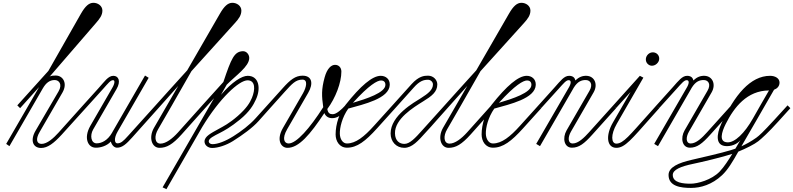

<svg xmlns="http://www.w3.org/2000/svg" viewBox="-20 -1039 5639 1365"><path d="M272 13C319 13 363 -21 419 -82L590 -271L570 -290L396 -96C361 -57 315 -16 276 -16C241 -16 231 -48 262 -101L424 -381C462 -447 428 -502 376 -502C368 -502 340 -502 332 -493L662 -875C688 -905 708 -930 708 -964C708 -997 676 -1020 642 -1019C613 -1018 587 -997 555 -941L324 -535L103 -290L123 -270L258 -420L24 -16L47 0L284 -410C307 -450 333 -470 369 -470C399 -470 426 -440 396 -389L233 -110C192 -40 215 13 272 13Z M812 11C849 11 878 -15 920 -62L1106 -270L1086 -290L893 -76C854 -32 838 -20 814 -20C794 -20 788 -55 817 -105L1037 -486L1011 -502L779 -100L777 -96C745 -40 702 -20 667 -20C627 -20 618 -76 642 -118L808 -405C842 -463 822 -500 786 -500C749 -500 723 -459 682 -414L570 -290L590 -271L713 -407C750 -448 765 -469 784 -469C798 -469 797 -446 778 -414C721 -316 671 -230 622 -144C573 -58 605 11 660 11C689 12 738 1 768 -33C774 -8 792 11 812 11Z M1114 12C1165 12 1207 -12 1271 -83L1438 -270L1418 -290L1245 -97C1206 -54 1160 -18 1121 -18C1079 -18 1075 -72 1104 -120C1144 -187 1248 -370 1341 -533L1650 -875C1677 -905 1696 -930 1696 -964C1696 -997 1664 -1020 1630 -1019C1601 -1018 1575 -997 1543 -941L1311 -539C1225 -445 1124 -332 1086 -290L1106 -270L1247 -428C1103 -180 1097 -170 1074 -129C1035 -59 1060 12 1114 12Z M1163 306 1417 -135C1542 -342 1680 -468 1740 -468C1797 -468 1795 -401 1771 -343C1756 -307 1732 -269 1671 -215C1608 -160 1568 -141 1532 -121C1482 -93 1434 -70 1434 -33C1434 -6 1460 13 1488 13C1529 13 1588 -6 1636 -36C1706 -80 1776 -131 1818 -178L1900 -270L1880 -290L1797 -198C1754 -150 1694 -105 1640 -71C1583 -35 1528 -14 1490 -14C1475 -14 1464 -23 1464 -34C1464 -55 1500 -72 1541 -93C1576 -111 1620 -135 1686 -189C1754 -245 1781 -291 1800 -333C1836 -412 1821 -500 1741 -500C1700 -500 1631 -458 1551 -365L1592 -437C1655 -501 1752 -566 1752 -627C1752 -650 1734 -676 1706 -675C1646 -672 1625 -626 1568 -456C1530 -415 1437 -311 1418 -290L1438 -270C1449 -283 1478 -315 1502 -341L1136 293Z M2022 12C2104 14 2186 -84 2286 -235C2297 -209 2318 -198 2345 -199C2374 -200 2407 -216 2455 -270L2435 -290C2411 -263 2372 -227 2346 -227C2325 -227 2312 -234 2307 -264C2366 -343 2407 -452 2407 -530C2407 -558 2389 -578 2362 -578C2334 -578 2305 -551 2288 -489C2264 -402 2267 -355 2278 -277C2182 -126 2087 -19 2032 -19C2002 -19 1982 -52 2022 -121L2171 -379C2210 -446 2198 -501 2131 -501C2081 -501 2044 -473 1989 -411L1880 -290L1900 -270L2005 -387C2056 -443 2082 -473 2130 -473C2170 -473 2159 -420 2134 -376L1992 -130C1942 -44 1978 11 2022 12Z M2447 11C2518 11 2578 -35 2661 -127L2790 -270L2770 -290L2639 -145C2569 -67 2509 -19 2446 -19C2417 -19 2397 -50 2396 -88C2395 -132 2412 -204 2456 -267C2566 -298 2748 -338 2751 -436C2752 -478 2721 -500 2687 -500C2627 -500 2544 -429 2437 -294C2394 -239 2366 -159 2366 -83C2366 -36 2393 11 2447 11ZM2489 -308C2605 -436 2663 -467 2689 -467C2704 -467 2720 -460 2720 -436C2720 -380 2586 -337 2489 -308Z M2854 12C2910 12 2953 -38 3007 -98C3025 -118 3054 -148 3096 -197L3161 -270L3141 -290L3060 -200L2978 -109C2934 -60 2894 -16 2855 -16C2822 -16 2789 -36 2788 -91C2786 -194 2919 -275 2988 -318C3048 -355 3089 -385 3089 -439C3089 -470 3062 -501 3023 -501C2995 -501 2958 -498 2906 -441L2770 -290L2790 -270L2921 -416C2964 -465 2994 -472 3023 -472C3042 -472 3058 -456 3058 -439C3058 -402 3026 -375 2972 -341C2925 -311 2757 -219 2757 -90C2757 -32 2797 12 2854 12Z M3169 12C3220 12 3262 -12 3326 -83L3493 -270L3473 -290L3300 -97C3261 -54 3215 -18 3176 -18C3134 -18 3130 -72 3159 -120C3199 -187 3303 -370 3396 -533L3705 -875C3732 -905 3751 -930 3751 -964C3751 -997 3719 -1020 3685 -1019C3656 -1018 3630 -997 3598 -941L3366 -539C3280 -445 3179 -332 3141 -290L3161 -270L3302 -428C3158 -180 3152 -170 3129 -129C3090 -59 3115 12 3169 12Z M3485 11C3556 11 3616 -35 3699 -127L3828 -270L3808 -290L3677 -145C3607 -67 3547 -19 3484 -19C3455 -19 3435 -50 3434 -88C3433 -132 3450 -204 3494 -267C3604 -298 3786 -338 3789 -436C3790 -478 3759 -500 3725 -500C3665 -500 3582 -429 3475 -294C3432 -239 3404 -159 3404 -83C3404 -36 3431 11 3485 11ZM3527 -308C3643 -436 3701 -467 3727 -467C3742 -467 3758 -460 3758 -436C3758 -380 3624 -337 3527 -308Z M4046 11C4096 11 4133 -17 4192 -83L4360 -270L4340 -290L4168 -99C4133 -60 4091 -19 4052 -19C4015 -19 4017 -65 4039 -103L4200 -382C4233 -439 4207 -498 4150 -500C4120 -501 4096 -491 4070 -467C4067 -488 4051 -500 4026 -500C3991 -500 3965 -465 3925 -420L3808 -290L3828 -271L3951 -407C3988 -448 4005 -469 4023 -469C4042 -469 4042 -447 4023 -415L3792 -16L3819 0L4053 -405L4058 -414C4086 -460 4114 -470 4144 -470C4176 -470 4198 -441 4171 -394L4008 -112C3977 -58 3990 11 4046 11Z M4362 12C4423 12 4471 -50 4609 -205L4667 -270L4647 -290L4581 -216C4460 -82 4412 -18 4362 -18C4325 -18 4320 -81 4365 -159L4554 -487L4529 -500L4340 -290L4360 -271L4463 -385L4338 -169C4284 -77 4293 12 4362 12ZM4582 -647C4566 -626 4568 -596 4590 -580C4609 -565 4639 -571 4656 -593C4673 -614 4669 -643 4649 -658C4628 -673 4599 -669 4582 -647Z M4885 11C4935 11 4972 -17 5031 -83L5199 -270L5179 -290L5007 -99C4972 -60 4930 -19 4891 -19C4854 -19 4856 -65 4878 -103L5039 -382C5072 -439 5046 -498 4989 -500C4959 -501 4935 -491 4909 -467C4906 -488 4890 -500 4865 -500C4830 -500 4804 -465 4764 -420L4647 -290L4667 -271L4790 -407C4827 -448 4844 -469 4862 -469C4881 -469 4881 -447 4862 -415L4631 -16L4658 0L4892 -405L4897 -414C4925 -460 4953 -470 4983 -470C5015 -470 5037 -441 5010 -394L4847 -112C4816 -58 4829 11 4885 11Z M4893 297C4961 297 5042 274 5114 206C5154 168 5187 114 5229 39C5283 17 5345 -14 5371 -35C5395 -54 5443 -97 5513 -175L5599 -270L5579 -290L5485 -187C5403 -98 5379 -76 5357 -60C5319 -33 5284 -14 5251 1L5361 -189C5368 -200 5407 -270 5415 -283L5483 -401C5505 -409 5522 -426 5522 -452C5522 -483 5490 -500 5455 -500C5315 -500 5202 -364 5107 -157C5075 -86 5062 0 5148 0C5195 0 5231 -24 5246 -46L5242 -40L5214 8L5208 18C5196 22 5185 26 5174 29C5109 49 4964 82 4899 97C4802 119 4733 150 4733 205C4733 286 4820 297 4893 297ZM4763 205C4763 167 4821 144 4907 126C4970 113 5120 77 5186 55C5161 96 5127 149 5096 181C5039 240 4940 267 4890 267C4840 267 4763 262 4763 205ZM5139 -157C5199 -277 5291 -395 5447 -396L5387 -292C5379 -277 5352 -230 5333 -197C5273 -91 5204 -25 5152 -27C5088 -29 5111 -101 5139 -157Z"/></svg>

Font: Louise
Style: Regular
Weight: 400
Designer: Ange Degheest & Luna Delabre & Camille Depalle
Foundry: Velvetyne Type Foundry
Version: Version 1.000;FEAKit 1.0